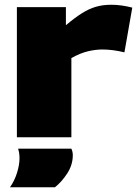

<svg xmlns="http://www.w3.org/2000/svg" viewBox="-20 -577 583 807"><path d="M257 -547V-471Q295 -503 324.5 -521.5Q354 -540 383 -548.5Q412 -557 448 -557Q489 -557 536 -545L503 -357Q478 -363 455 -366Q432 -369 410 -369Q382 -369 350 -361.5Q318 -354 280 -333V0H51V-547ZM22 210Q41 183 51.5 149.5Q62 116 62 88Q62 65 56 48H280Q286 61 286 75Q286 116 262.5 152Q239 188 211 210Z"/></svg>

Font: Georama Extended ExtraBold
Style: Regular
Weight: 800
Width: 7
Designer: Jean-Baptiste Levee
Foundry: Production Type
Version: Version 1.000